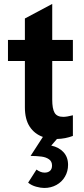

<svg xmlns="http://www.w3.org/2000/svg" viewBox="-20 -696 426 976"><path d="M20.5 -493H106.5V-602L245.5 -676V-493H350.5V-386H245.5V-189.5Q245.5 -143.5 257.5 -122.8Q269.5 -102 301.5 -102Q319.5 -102 350.5 -110V-5Q312 9.5 269.5 10.5L240.5 44Q280 52.5 303 77.8Q326 103 326 142Q326 175 310.2 202Q294.5 229 266.8 244.2Q239 259.5 205 259.5Q187 259.5 163.5 253Q140 246.5 123 232.5L165.5 166Q186.5 181.5 206.5 181.5Q224 181.5 234.2 172.5Q244.5 163.5 244.5 145.5Q244.5 124.5 229.2 113.8Q214 103 191.2 100Q168.5 97 135.5 96.5L198 0Q155.5 -15 131 -52.2Q106.5 -89.5 106.5 -151V-386H20.5Z"/></svg>

Font: HK Grotesk ExtraBold
Style: Regular
Weight: 800
Designer: Alfredo Marco Pradil
Foundry: Hanken Design Co.
Version: Version 3.001